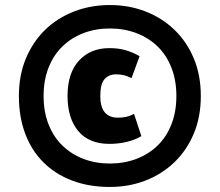

<svg xmlns="http://www.w3.org/2000/svg" viewBox="-20 -671 873 762"><path d="M55 -290Q55 -373 83 -439.5Q111 -506 159.5 -553Q208 -600 274 -625.5Q340 -651 416 -651Q492 -651 557.5 -625.5Q623 -600 672 -553Q721 -506 749 -439.5Q777 -373 777 -290Q777 -207 749 -140.5Q721 -74 672 -27Q623 20 557.5 45.5Q492 71 416 71Q333 71 266 45.5Q199 20 152 -27Q105 -74 80 -140.5Q55 -207 55 -290ZM153 -290Q153 -228 172.5 -178Q192 -128 227.5 -93.5Q263 -59 311 -40.5Q359 -22 416 -22Q473 -22 521.5 -40.5Q570 -59 605.5 -93.5Q641 -128 660.5 -178Q680 -228 680 -290Q680 -352 660.5 -402Q641 -452 605.5 -486.5Q570 -521 521.5 -539.5Q473 -558 416 -558Q359 -558 311 -539.5Q263 -521 227.5 -486.5Q192 -452 172.5 -402Q153 -352 153 -290ZM541 -131Q519 -117 485.5 -108.5Q452 -100 414 -100Q333 -100 290.5 -151Q248 -202 248 -290Q248 -381 293.5 -430.5Q339 -480 414 -480Q451 -480 479.5 -471.5Q508 -463 534 -448L502 -361Q484 -370 469.5 -373Q455 -376 441 -376Q412 -376 395 -357Q378 -338 378 -290Q378 -204 448 -204Q467 -204 482 -207.5Q497 -211 512 -219Z"/></svg>

Font: PT Sans
Style: Bold
Weight: 700
Version: Version 2.003W OFL; ttfautohint (v1.6)